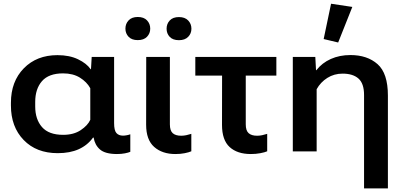

<svg xmlns="http://www.w3.org/2000/svg" viewBox="-20 -831 2214 1054"><path d="M296.9 9.8Q364.3 9.8 412.4 -12Q460.4 -33.7 490.7 -75.7H494.1Q500.5 -35.2 528.8 -10.5Q557.1 14.2 621.1 14.6Q646.5 14.6 666 10.7Q685.5 6.8 695.3 2.4V-93.8Q686 -90.3 675 -88.4Q664.1 -86.4 655.3 -86.4Q631.8 -86.4 619.1 -100.6Q606.4 -114.7 606.4 -155.3V-518.6H483.4L479.5 -451.2H477.5Q455.6 -482.9 408.4 -505.6Q361.3 -528.3 295.4 -528.3Q181.6 -528.3 110.8 -456.1Q40 -383.8 40 -267.1V-251.5Q40 -134.8 109.9 -62.5Q179.7 9.8 296.9 9.8ZM326.7 -90.8Q248 -90.8 210.7 -133.3Q173.3 -175.8 173.3 -246.6V-271.5Q173.3 -342.8 210.4 -385.5Q247.6 -428.2 326.2 -428.2Q380.9 -428.2 418.7 -404.8Q456.5 -381.3 475.6 -346.7V-173.3Q461.9 -142.6 423.3 -116.7Q384.8 -90.8 326.7 -90.8Z M942.9 14.6Q970.7 14.6 993.9 10Q1017.1 5.4 1030.3 -0.5V-96.2Q1016.6 -91.8 1002.7 -88.9Q988.8 -85.9 974.6 -85.9Q943.8 -85.9 928.2 -99.9Q912.6 -113.8 912.6 -148.4V-518.6H782.7L782.2 -146.5Q782.2 -63.5 826.4 -24.4Q870.6 14.6 942.9 14.6ZM668.5 -673.8Q668.5 -647.5 685.8 -629.2Q703.1 -610.8 736.3 -610.8Q769.5 -610.8 787.1 -629.2Q804.7 -647.5 804.7 -673.8Q804.7 -700.7 787.1 -719.2Q769.5 -737.8 736.3 -737.8Q703.6 -737.8 686 -719.2Q668.5 -700.7 668.5 -673.8ZM894.5 -673.3Q894.5 -647 911.6 -628.7Q928.7 -610.4 962.4 -610.4Q995.1 -610.4 1012.9 -628.7Q1030.8 -647 1030.8 -673.3Q1030.8 -700.2 1012.9 -718.8Q995.1 -737.3 962.4 -737.3Q929.2 -737.3 911.9 -718.8Q894.5 -700.2 894.5 -673.3Z M1052.2 -416H1497.1V-518.6H1052.2ZM1356.9 14.6Q1384.3 14.6 1408.9 10Q1433.6 5.4 1446.8 -0.5V-96.2Q1433.1 -91.8 1419.4 -88.9Q1405.8 -85.9 1391.1 -85.9Q1360.8 -85.9 1345 -99.9Q1329.1 -113.8 1329.1 -148.4V-464.8H1199.2L1198.7 -145.5Q1198.7 -62 1240.7 -23.7Q1282.7 14.6 1356.9 14.6Z M1978.5 203.1H2109.4V-306.6Q2109.4 -428.7 2052.7 -478.8Q1996.1 -528.8 1903.8 -528.8Q1844.2 -528.8 1796.1 -507.3Q1748 -485.8 1716.8 -445.8H1714.8L1710.9 -518.6H1587.4V0H1718.3V-341.3Q1739.7 -379.9 1776.9 -403.3Q1814 -426.8 1860.8 -426.8Q1917.5 -426.8 1948 -399.7Q1978.5 -372.6 1978.5 -309.6ZM1836.4 -597.7 1914.1 -793 1797.4 -810.5 1756.8 -616.7Z"/></svg>

Font: Roboto Flex
Style: wght 600 wdth 140 opsz 13.0 GRAD 0.00 slnt 0.00 XTRA 468 XOPQ 96 YOPQ 79 YTLC 514 YTUC 712 YTAS 750 YTDE -203.00 YTFI 738
Weight: 600
Width: 8
Designer: Berlow after Robertson
Foundry: Google
Version: Version 3.100